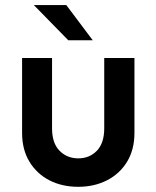

<svg xmlns="http://www.w3.org/2000/svg" viewBox="-20 -719 612 751"><path d="M286.1 11.7Q222.7 11.7 173.3 -13.7Q124 -39.1 95.2 -86.4Q66.4 -133.8 66.4 -199.2V-492.2H183.6V-216.8Q183.6 -159.2 212.9 -129.4Q242.2 -99.6 286.1 -99.6Q330.1 -99.6 358.9 -129.4Q387.7 -159.2 387.7 -216.8V-492.2H505.9V-199.2Q505.9 -133.8 477.1 -86.4Q448.2 -39.1 398.4 -13.7Q348.6 11.7 286.1 11.7ZM247.1 -561.5 112.3 -699.2H239.3L342.8 -561.5Z"/></svg>

Font: Sen SemiBold
Style: Regular
Weight: 600
Designer: Kosal Sen, Philatype
Foundry: Philatype
Version: Version 2.000;gftools[0.9.31]